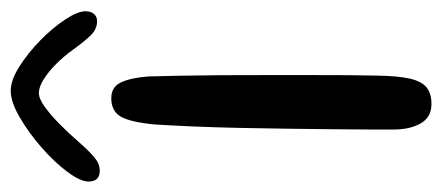

<svg xmlns="http://www.w3.org/2000/svg" viewBox="-297 -566 824 358"><g transform="rotate(-90 115.0 -387.0)"><path d="M100 5.5Q75.5 5.5 64 -14.5Q52.5 -34.5 52.5 -65Q52.5 -79 52.5 -108.2Q52.5 -137.5 53 -177Q53.5 -216.5 54 -261.5Q54.5 -306.5 55.5 -352.2Q56.5 -398 58.2 -439Q60 -480 62 -511.5Q66.5 -557 76.8 -574.2Q87 -591.5 111 -591.5Q132 -591.5 140.5 -573.2Q149 -555 151.5 -522Q152 -499.5 152.8 -464.2Q153.5 -429 153.8 -387Q154 -345 154 -301.5Q154 -258 154 -217.8Q154 -177.5 153.8 -145.5Q153.5 -113.5 153 -96Q152.5 -57.5 147.5 -35.2Q142.5 -13 131.2 -3.8Q120 5.5 100 5.5ZM-24.5 -613Q-44.5 -613 -44.5 -634Q-44.5 -649 -26.5 -673.2Q-8.5 -697.5 19 -721.5Q46.5 -745.5 75.2 -762.2Q104 -779 124.5 -779Q144.5 -779 169.8 -763Q195 -747 218.8 -723.8Q242.5 -700.5 257.8 -677.2Q273 -654 273 -639.5Q273 -629.5 268 -623.8Q263 -618 254.5 -618Q240 -618 228.8 -629.2Q217.5 -640.5 200.5 -664Q189 -680 174.8 -694.2Q160.5 -708.5 146.2 -717.5Q132 -726.5 120.5 -726.5Q110 -726.5 94.8 -715.5Q79.5 -704.5 62.8 -688Q46 -671.5 31 -654Q11.5 -632 0 -622.5Q-11.5 -613 -24.5 -613Z"/></g></svg>

Font: Gluten Light
Style: Regular
Weight: 300
Designer: Tyler Finck
Foundry: Etcetera Type Company
Version: Version 1.300